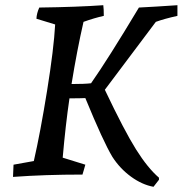

<svg xmlns="http://www.w3.org/2000/svg" viewBox="-20 -672 702 738"><path d="M570 46Q526 38 483.5 7Q441 -24 412 -69Q377 -127 308 -295Q288 -294 247 -294Q232 -192 221 -66L308 -39Q306 -32 302.5 -19.5Q299 -7 297 -1Q152 -1 30 8Q30 0 31 -15.5Q32 -31 32 -39L110 -53Q135 -162 161 -323.5Q187 -485 192 -578L120 -600Q121 -621 131 -643Q278 -645 377 -652Q379 -638 379 -611Q343 -603 301 -588Q276 -479 255 -349Q306 -349 330 -352Q394 -443 514 -643Q574 -646 662 -652V-611Q612 -600 579 -588Q566 -571 383 -327Q458 -169 503 -97.5Q548 -26 591 11V19Z"/></svg>

Font: Albura Medium
Style: Italic
Weight: 462
Italic angle: -7°
Designer: Mercedes Jáuregui
Foundry: Omnibus-Type Team
Version: Version 1.000